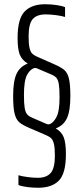

<svg xmlns="http://www.w3.org/2000/svg" viewBox="-20 -716 393 906"><path d="M67 157V111Q84 116 110 119.5Q136 123 159 123Q199 123 219 100.5Q239 78 239 18Q239 -18 234.5 -36.5Q230 -55 222 -63Q214 -71 198 -78L119 -112Q86 -126 71 -139Q56 -152 49 -179.5Q42 -207 42 -264Q42 -333 58 -367.5Q74 -402 111 -416Q83 -433 73 -459Q63 -485 63 -537Q63 -627 96 -661.5Q129 -696 193 -696Q221 -696 247.5 -692Q274 -688 287 -682V-636Q271 -641 244.5 -644.5Q218 -648 195 -648Q154 -648 134.5 -626Q115 -604 115 -544Q115 -508 119.5 -489.5Q124 -471 131.5 -463.5Q139 -456 154 -449L231 -415Q266 -400 282 -387Q298 -374 305 -346.5Q312 -319 312 -262Q312 -193 296 -158.5Q280 -124 243 -110Q271 -94 281 -67.5Q291 -41 291 12Q291 102 258 136Q225 170 160 170Q134 170 107.5 166.5Q81 163 67 157ZM133 -160 200 -131Q211 -126 223.5 -135Q236 -144 246 -163Q261 -190 261 -257Q261 -299 257.5 -319.5Q254 -340 246 -349Q238 -358 221 -365L153 -394Q143 -398 130.5 -389.5Q118 -381 108 -363Q93 -336 93 -268Q93 -227 96.5 -206.5Q100 -186 108 -176.5Q116 -167 133 -160Z"/></svg>

Font: Saira Ultra Condensed Light
Style: Regular
Weight: 300
Width: 1
Designer: Hector Gatti with collaboration of the Omnibus-Type team
Foundry: Omnibus-Type
Version: Version 1.001; ttfautohint (v1.8)